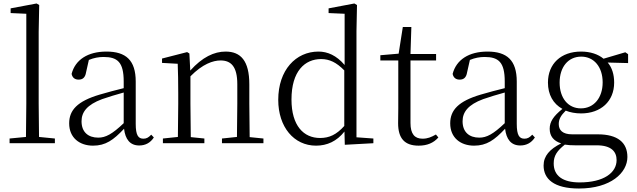

<svg xmlns="http://www.w3.org/2000/svg" viewBox="-20 -822 3656 1102"><path d="M128 0H295V-27L204 -36L202 -227V-639L205 -793L190 -802L41 -774V-747L131 -743V-227L129 -36L35 -27V0Z M779 13C814 13 843 -2 863 -33L848 -49C832 -32 820 -26 803 -26C774 -26 759 -45 759 -111V-354C759 -476 703 -526 591 -526C484 -526 412 -479 391 -398C395 -377 409 -365 431 -365C454 -365 469 -376 474 -407L490 -478C519 -490 547 -495 574 -495C654 -495 690 -466 690 -354V-316C645 -305 596 -292 552 -279C424 -241 377 -190 377 -114C377 -31 437 14 514 14C586 14 631 -18 692 -83C699 -23 726 13 779 13ZM690 -115C624 -52 586 -32 544 -32C486 -32 448 -64 448 -126C448 -179 480 -221 566 -253C603 -266 647 -279 690 -291Z M1339 0H1492V-27L1413 -35L1411 -227V-338C1411 -474 1361 -526 1275 -526C1209 -526 1141 -494 1072 -417L1067 -515L1054 -523L910 -486V-461L1000 -456C1002 -406 1003 -353 1003 -285V-227L1001 -36L915 -27V0H1153V-27L1075 -35L1073 -227V-384C1143 -455 1203 -475 1246 -475C1306 -475 1342 -440 1342 -339V-227L1340 -36L1254 -27V0Z M1959 9 2123 0V-27L2026 -34V-643L2029 -793L2014 -802L1866 -774V-747L1958 -743V-449C1911 -504 1860 -526 1808 -526C1678 -526 1577 -420 1577 -249C1577 -93 1667 14 1794 14C1857 14 1913 -11 1957 -67ZM1956 -99C1911 -49 1870 -30 1817 -30C1723 -30 1653 -100 1653 -251C1653 -414 1730 -483 1823 -483C1871 -483 1911 -464 1956 -418Z M2383 14C2432 14 2469 -2 2496 -33L2482 -50C2455 -35 2435 -26 2405 -26C2360 -26 2336 -53 2336 -116V-475H2483V-512H2336L2341 -667H2292L2268 -514L2163 -505V-475H2266V-201C2266 -165 2265 -146 2265 -115C2265 -28 2302 14 2383 14Z M2966 13C3001 13 3030 -2 3050 -33L3035 -49C3019 -32 3007 -26 2990 -26C2961 -26 2946 -45 2946 -111V-354C2946 -476 2890 -526 2778 -526C2671 -526 2599 -479 2578 -398C2582 -377 2596 -365 2618 -365C2641 -365 2656 -376 2661 -407L2677 -478C2706 -490 2734 -495 2761 -495C2841 -495 2877 -466 2877 -354V-316C2832 -305 2783 -292 2739 -279C2611 -241 2564 -190 2564 -114C2564 -31 2624 14 2701 14C2773 14 2818 -18 2879 -83C2886 -23 2913 13 2966 13ZM2877 -115C2811 -52 2773 -32 2731 -32C2673 -32 2635 -64 2635 -126C2635 -179 2667 -221 2753 -253C2790 -266 2834 -279 2877 -291Z M3314 -200C3240 -200 3192 -260 3192 -348C3192 -437 3241 -497 3316 -497C3389 -497 3439 -438 3439 -349C3439 -261 3389 -200 3314 -200ZM3315 -171C3429 -171 3505 -241 3505 -348C3505 -394 3493 -434 3468 -463L3585 -460V-511L3569 -522L3444 -485C3413 -511 3368 -526 3315 -526C3200 -526 3125 -456 3125 -348C3125 -279 3155 -226 3208 -197C3156 -155 3135 -123 3135 -83C3135 -41 3157 -13 3201 1C3135 34 3100 73 3100 128C3100 205 3159 260 3303 260C3485 260 3581 170 3581 79C3581 -4 3525 -51 3411 -51H3264C3209 -51 3187 -75 3187 -110C3187 -138 3199 -159 3227 -187C3252 -177 3282 -171 3315 -171ZM3222 8C3239 11 3258 12 3280 12H3404C3491 12 3519 50 3519 97C3519 169 3446 225 3307 225C3211 225 3158 188 3158 116C3158 71 3178 43 3222 8Z"/></svg>

Font: Noto Serif TC Light
Style: Regular
Weight: 300
Designer: Ryoko NISHIZUKA 西塚涼子 (kana & ideographs); Frank Grießhammer (Latin, Greek & Cyrillic); Wenlong ZHANG 张文龙 (bopomofo); San
Foundry: Adobe
Version: Version 2.001;hotconv 1.1.0;makeotfexe 2.6.0